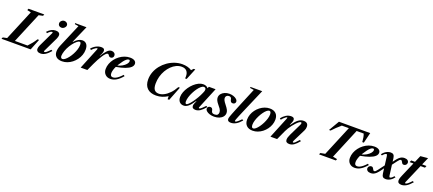

<svg xmlns="http://www.w3.org/2000/svg" viewBox="39 -2351 8791 3902"><g transform="rotate(20 4434.5 -400.0)"><path d="M-65.5 0 -51 -34 38 -53 311 -708 228 -727.5 242.5 -761.5H583L569 -727.5L479.5 -708L205.5 -52H478.5Q523.5 -99 559 -143.5Q594.5 -188 626.5 -239.5H661L565.5 0Z M779 10.5Q737 10.5 713.8 -8Q690.5 -26.5 690.5 -58.5Q690.5 -72 695 -92.5Q699.5 -113 709 -133L863 -455.5Q866.5 -462.5 867 -466.8Q867.5 -471 867.5 -474Q867.5 -484 855.5 -484Q838.5 -484 812.8 -466.8Q787 -449.5 764 -422L737.5 -443Q779 -488 823.2 -511.2Q867.5 -534.5 916 -534.5Q960.5 -534.5 984.8 -516Q1009 -497.5 1009 -465Q1009 -452 1004.5 -431.8Q1000 -411.5 990.5 -391L838 -73Q834.5 -66.5 834 -63.5Q833.5 -60.5 833.5 -58Q833.5 -45.5 848 -45.5Q864 -45.5 889.8 -65.5Q915.5 -85.5 964.5 -136.5L992 -120Q934.5 -52.5 883.5 -21Q832.5 10.5 779 10.5ZM1002 -628Q968 -628 947.5 -646.8Q927 -665.5 927 -696.5Q927 -729 953.2 -753.8Q979.5 -778.5 1014 -778.5Q1046 -778.5 1068.8 -759Q1091.5 -739.5 1091.5 -712Q1091.5 -691 1078.5 -671.8Q1065.5 -652.5 1045.2 -640.2Q1025 -628 1002 -628Z M1244 10.5Q1160 10.5 1116.2 -29.8Q1072.5 -70 1072.5 -140Q1072.5 -170 1080.8 -205.2Q1089 -240.5 1105.5 -279L1316.5 -776L1234.5 -789L1231 -811H1478L1314.5 -436.5L1320.5 -434.5Q1363.5 -485 1407.5 -509.2Q1451.5 -533.5 1494 -533.5Q1550.5 -533.5 1584.2 -493.8Q1618 -454 1618 -376.5Q1618 -316 1597.8 -259Q1577.5 -202 1541.5 -153Q1505.5 -104 1458.2 -67.2Q1411 -30.5 1356.2 -10Q1301.5 10.5 1244 10.5ZM1236.5 -36.5Q1262.5 -36.5 1294.8 -61.8Q1327 -87 1359.5 -129.2Q1392 -171.5 1419.2 -223Q1446.5 -274.5 1463.2 -327.5Q1480 -380.5 1480 -426.5Q1480 -458 1471.8 -472.8Q1463.5 -487.5 1445.5 -487.5Q1427 -487.5 1392 -459.8Q1357 -432 1317.5 -381.5Q1278 -331 1244 -262Q1230.5 -234 1219.8 -202.5Q1209 -171 1202.8 -142.2Q1196.5 -113.5 1196.5 -92.5Q1196.5 -65 1207.5 -50.8Q1218.5 -36.5 1236.5 -36.5Z M1647 0 1833 -456Q1836 -463.5 1837.5 -468.5Q1839 -473.5 1839 -476.5Q1839 -484 1830 -484Q1818.5 -484 1798.2 -472.5Q1778 -461 1757 -443.2Q1736 -425.5 1721 -406.5L1694.5 -428Q1737.5 -478.5 1792 -506.5Q1846.5 -534.5 1902.5 -534.5Q1940 -534.5 1957 -521Q1974 -507.5 1974 -478Q1974 -458 1964 -429.5Q1954 -401 1929 -361.5L1935.5 -360Q1987 -442 2030.5 -488.2Q2074 -534.5 2125 -534.5Q2161 -534.5 2184.5 -514Q2208 -493.5 2208 -460.5Q2208 -431.5 2189.8 -415.5Q2171.5 -399.5 2148.5 -399.5Q2125 -399.5 2113 -413Q2101 -426.5 2092 -439.8Q2083 -453 2068.5 -453Q2051 -453 2026 -427.2Q2001 -401.5 1972.8 -358.5Q1944.5 -315.5 1916 -262.5Q1887.5 -209.5 1862.5 -155L1791.5 0Z M2289 10.5Q2220 10.5 2176.8 -33.2Q2133.5 -77 2133.5 -147Q2133.5 -206.5 2154.8 -263.2Q2176 -320 2213.5 -369Q2251 -418 2300.5 -455.2Q2350 -492.5 2407.2 -513.5Q2464.5 -534.5 2525 -534.5Q2587.5 -534.5 2622.5 -511Q2657.5 -487.5 2657.5 -446Q2657.5 -404 2619 -368.8Q2580.5 -333.5 2503.8 -305.5Q2427 -277.5 2312.5 -257Q2292.5 -215.5 2281.5 -177Q2270.5 -138.5 2270.5 -107.5Q2270.5 -36.5 2327 -36.5Q2354.5 -36.5 2383.8 -49.5Q2413 -62.5 2446.5 -89.8Q2480 -117 2520 -160.5L2545 -141Q2481 -64 2418.5 -26.8Q2356 10.5 2289 10.5ZM2332 -294Q2385.5 -306 2432.5 -333.2Q2479.5 -360.5 2508.8 -394.8Q2538 -429 2538 -461Q2538 -488 2513.5 -488Q2489.5 -488 2462 -465.5Q2434.5 -443 2405.2 -404Q2376 -365 2345.5 -316Z M3278.5 10.5Q3153.5 10.5 3085.8 -54.8Q3018 -120 3018 -244Q3018 -329 3048 -407.5Q3078 -486 3131.2 -552.2Q3184.5 -618.5 3254.5 -667.8Q3324.5 -717 3405.2 -744.5Q3486 -772 3570 -772Q3628.5 -772 3681.5 -758.2Q3734.5 -744.5 3772.5 -717.5L3814.5 -761.5H3849L3750 -519.5H3715.5Q3717.5 -529.5 3718.5 -540Q3719.5 -550.5 3719.5 -563Q3719.5 -637.5 3682.5 -678.2Q3645.5 -719 3572.5 -719Q3514 -719 3458 -692.5Q3402 -666 3353.5 -618.5Q3305 -571 3268 -507.8Q3231 -444.5 3210.2 -370.2Q3189.5 -296 3189.5 -216Q3189.5 -124 3221.8 -84Q3254 -44 3317.5 -44Q3371 -44 3430.2 -74.8Q3489.5 -105.5 3546.2 -164Q3603 -222.5 3647.5 -305.5H3682L3562 0H3527.5L3526.5 -64.5H3524Q3471 -30.5 3409.5 -10Q3348 10.5 3278.5 10.5Z M3876.5 10.5Q3817.5 10.5 3783.8 -27.2Q3750 -65 3750 -130Q3750 -183.5 3771.5 -240.2Q3793 -297 3829.5 -349.5Q3866 -402 3912 -443.8Q3958 -485.5 4007.8 -510Q4057.5 -534.5 4104.5 -534.5Q4141.5 -534.5 4167.5 -523.5Q4193.5 -512.5 4213.5 -488L4229.5 -524.5H4374.5L4186 -67.5Q4182 -57.5 4184.5 -51.5Q4187 -45.5 4195.5 -45.5Q4205.5 -45.5 4218.2 -53.5Q4231 -61.5 4253.2 -82.2Q4275.5 -103 4313.5 -142L4341 -125.5Q4277.5 -51.5 4230 -20.5Q4182.5 10.5 4132.5 10.5Q4055 10.5 4055 -52.5Q4055 -73 4064 -98Q4073 -123 4092 -162.5L4085.5 -164Q4025 -70.5 3975.5 -30Q3926 10.5 3876.5 10.5ZM3917.5 -36.5Q3935 -36.5 3965 -65.5Q3995 -94.5 4030.2 -142.8Q4065.5 -191 4099.8 -250Q4134 -309 4159.5 -368.5Q4172.5 -398 4176.8 -413.2Q4181 -428.5 4181 -441Q4181 -464 4169.2 -476Q4157.5 -488 4135.5 -488Q4109 -488 4076.5 -460.8Q4044 -433.5 4011.5 -388.8Q3979 -344 3951.8 -290.5Q3924.5 -237 3908 -183.5Q3891.5 -130 3891.5 -86.5Q3891.5 -63.5 3898.2 -50Q3905 -36.5 3917.5 -36.5Z M4534 10.5Q4481.5 10.5 4437.2 -3.8Q4393 -18 4366.2 -42.2Q4339.5 -66.5 4339.5 -96Q4339.5 -119.5 4356.5 -134.5Q4373.5 -149.5 4399.5 -149.5Q4423.5 -149.5 4437.5 -135Q4451.5 -120.5 4456 -92.5Q4460.5 -60.5 4478.2 -48Q4496 -35.5 4526.5 -35.5Q4572 -35.5 4591 -55Q4610 -74.5 4610 -107.5Q4610 -126 4604.5 -143.5Q4599 -161 4583.8 -184.2Q4568.5 -207.5 4538 -243Q4501.5 -286 4486 -318.5Q4470.5 -351 4470.5 -381Q4470.5 -426 4498 -460.5Q4525.5 -495 4571.2 -514.8Q4617 -534.5 4672 -534.5Q4719 -534.5 4761 -520.2Q4803 -506 4829.5 -481.8Q4856 -457.5 4856 -428Q4856 -404.5 4839.2 -389.2Q4822.5 -374 4796 -374Q4748.5 -374 4739 -432Q4734.5 -464 4718.8 -476Q4703 -488 4680.5 -488Q4649.5 -488 4629.2 -470Q4609 -452 4609 -422Q4609 -398 4623.8 -369.2Q4638.5 -340.5 4669 -303Q4715 -245.5 4732 -211.2Q4749 -177 4749 -146Q4749 -100 4721 -64.8Q4693 -29.5 4644.2 -9.5Q4595.5 10.5 4534 10.5Z M4896 10.5Q4858 10.5 4839.5 -4.2Q4821 -19 4821 -46Q4821 -56 4824 -69.8Q4827 -83.5 4835 -106.8Q4843 -130 4857.8 -167.8Q4872.5 -205.5 4895.8 -262.8Q4919 -320 4953 -402L5108.5 -776L5026 -789L5022.5 -811H5278.5L5062 -308Q5026 -224.5 5004.2 -172Q4982.5 -119.5 4972.8 -92.5Q4963 -65.5 4963 -58.5Q4963 -51.5 4965.8 -48.5Q4968.5 -45.5 4975 -45.5Q4985.5 -45.5 5001 -55Q5016.5 -64.5 5039 -84.5Q5061.5 -104.5 5092.5 -136.5L5120 -120Q5062.5 -53 5007.8 -21.2Q4953 10.5 4896 10.5Z M5366.5 10.5Q5282 10.5 5234.2 -35.2Q5186.5 -81 5186.5 -165Q5186.5 -222 5205.8 -276Q5225 -330 5259.5 -376.8Q5294 -423.5 5339.8 -459Q5385.5 -494.5 5438.8 -514.5Q5492 -534.5 5548 -534.5Q5632.5 -534.5 5680 -488.5Q5727.5 -442.5 5727.5 -358Q5727.5 -302 5708.2 -248Q5689 -194 5654.5 -147.2Q5620 -100.5 5574.5 -65Q5529 -29.5 5476 -9.5Q5423 10.5 5366.5 10.5ZM5362.5 -36.5Q5386.5 -36.5 5416.8 -62Q5447 -87.5 5477.5 -129.8Q5508 -172 5533.5 -223Q5559 -274 5574.8 -325.5Q5590.5 -377 5590.5 -420.5Q5590.5 -451.5 5581 -469.5Q5571.5 -487.5 5551.5 -487.5Q5527.5 -487.5 5497.2 -462Q5467 -436.5 5436.5 -394Q5406 -351.5 5380.5 -300.8Q5355 -250 5339.2 -198.2Q5323.5 -146.5 5323.5 -103.5Q5323.5 -72.5 5333.2 -54.5Q5343 -36.5 5362.5 -36.5Z M6160.5 10.5Q6079 10.5 6079 -57Q6079 -103.5 6114 -175L6236.5 -427Q6243.5 -441.5 6246.8 -451.8Q6250 -462 6250 -470Q6250 -488 6234 -488Q6218 -488 6193.2 -469.8Q6168.5 -451.5 6139.8 -421.2Q6111 -391 6082.2 -354Q6053.5 -317 6029.2 -278.5Q6005 -240 5989.5 -206L5895.5 0H5751L5937 -456Q5943 -472.5 5943 -476.5Q5943 -484 5935.5 -484Q5926.5 -484 5906 -469.5Q5885.5 -455 5864.2 -434.5Q5843 -414 5830.5 -395L5804 -416.5Q5844 -469 5896.8 -501.8Q5949.5 -534.5 6008.5 -534.5Q6078 -534.5 6078 -479.5Q6078 -461 6069.5 -434.2Q6061 -407.5 6039.5 -361.5L6046 -360Q6111.5 -454 6164.2 -493.8Q6217 -533.5 6277 -533.5Q6378 -533.5 6378 -438Q6378 -395 6358 -356L6226.5 -92Q6221.5 -81 6218.2 -72Q6215 -63 6215 -57.5Q6215 -45.5 6227.5 -45.5Q6242.5 -45.5 6266.5 -67.5Q6290.5 -89.5 6337.5 -142L6365 -125.5Q6306.5 -53 6259.2 -21.2Q6212 10.5 6160.5 10.5Z M6802.5 0 6817 -34 6917.5 -53 7190 -707.5H7038.5Q6990 -667 6942 -621Q6894 -575 6857.5 -534.5H6823L6956 -761.5H7632L7576.5 -534.5H7541.5Q7541.5 -541 7541.2 -547.5Q7541 -554 7540.5 -559.5Q7538 -596.5 7530.8 -635Q7523.5 -673.5 7510.5 -707.5H7358L7085.5 -53L7180 -34L7166 0Z M7571.5 10.5Q7502.5 10.5 7459.2 -33.2Q7416 -77 7416 -147Q7416 -206.5 7437.2 -263.2Q7458.5 -320 7496 -369Q7533.5 -418 7583 -455.2Q7632.5 -492.5 7689.8 -513.5Q7747 -534.5 7807.5 -534.5Q7870 -534.5 7905 -511Q7940 -487.5 7940 -446Q7940 -404 7901.5 -368.8Q7863 -333.5 7786.2 -305.5Q7709.5 -277.5 7595 -257Q7575 -215.5 7564 -177Q7553 -138.5 7553 -107.5Q7553 -36.5 7609.5 -36.5Q7637 -36.5 7666.2 -49.5Q7695.5 -62.5 7729 -89.8Q7762.5 -117 7802.5 -160.5L7827.5 -141Q7763.5 -64 7701 -26.8Q7638.5 10.5 7571.5 10.5ZM7614.5 -294Q7668 -306 7715 -333.2Q7762 -360.5 7791.2 -394.8Q7820.5 -429 7820.5 -461Q7820.5 -488 7796 -488Q7772 -488 7744.5 -465.5Q7717 -443 7687.8 -404Q7658.5 -365 7628 -316Z M8242.5 10.5Q8202.5 10.5 8182 -10.5Q8161.5 -31.5 8155.5 -79L8141.5 -186L8101.5 -129.5Q8065.5 -79.5 8035.8 -51.2Q8006 -23 7977.5 -11.5Q7949 0 7916.5 0Q7870 0 7845.8 -20.2Q7821.5 -40.5 7821.5 -71Q7821.5 -97 7840.8 -116.2Q7860 -135.5 7887 -135.5Q7908 -135.5 7918.8 -124.5Q7929.5 -113.5 7936 -99.2Q7942.5 -85 7950.2 -74Q7958 -63 7973 -63Q7987 -63 8000.8 -74.8Q8014.5 -86.5 8034.5 -113.5L8134 -245.5L8109.5 -435.5Q8107 -457.5 8102.2 -465.8Q8097.5 -474 8088.5 -474Q8073 -474 8053.5 -459.8Q8034 -445.5 8010.5 -416.5L7982 -431Q8006 -464 8035 -487Q8064 -510 8096.5 -522.2Q8129 -534.5 8162.5 -534.5Q8202.5 -534.5 8222.8 -513.5Q8243 -492.5 8249.5 -445L8259 -370L8284 -403.5Q8318.5 -450.5 8347 -476.8Q8375.5 -503 8402.8 -513.8Q8430 -524.5 8461.5 -524.5Q8508.5 -524.5 8532.5 -504.5Q8556.5 -484.5 8556.5 -453.5Q8556.5 -427.5 8537.5 -408.2Q8518.5 -389 8491 -389Q8470 -389 8459.5 -400Q8449 -411 8442.5 -425.5Q8436 -440 8428.2 -451Q8420.5 -462 8405.5 -462Q8391.5 -462 8377.8 -450Q8364 -438 8343.5 -411L8266.5 -309L8295.5 -88.5Q8298 -67 8302.5 -58.5Q8307 -50 8316 -50Q8332 -50 8351.8 -64.2Q8371.5 -78.5 8394.5 -107.5L8422.5 -92.5Q8387 -43.5 8340 -16.5Q8293 10.5 8242.5 10.5Z M8585 10.5Q8501.5 10.5 8501.5 -57Q8501.5 -70.5 8504.8 -86.8Q8508 -103 8515.8 -124.5Q8523.5 -146 8536 -175L8668.5 -481.5H8587L8604.5 -524.5H8687.5L8750 -670L8911.5 -685L8841.5 -524.5H8935.5L8918 -481.5H8823L8655 -92Q8651.5 -84 8649.2 -78.5Q8647 -73 8645.8 -69.2Q8644.5 -65.5 8644 -62.8Q8643.5 -60 8643.5 -57.5Q8643.5 -45.5 8655.5 -45.5Q8673 -45.5 8703 -68.8Q8733 -92 8779 -142L8806.5 -125.5Q8746 -54.5 8693 -22Q8640 10.5 8585 10.5Z"/></g></svg>

Font: Libre Caslon Text
Style: Italic
Weight: 400
Italic angle: -22.583°
Designer: Pablo Impallari, Rodrigo Fuenzalida, Katja Schimmel
Foundry: Pablo Impallari, Rodrigo Fuenzalida
Version: Version 2.000